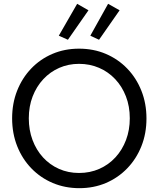

<svg xmlns="http://www.w3.org/2000/svg" viewBox="-20 -984 836 1012"><path d="M398.4 7.8Q322.8 7.8 258.1 -19.5Q193.4 -46.9 145.3 -96.7Q97.2 -146.5 70.6 -213.6Q43.9 -280.8 43.9 -360.4Q43.9 -439 70.3 -505.9Q96.7 -572.8 144.3 -622.6Q191.9 -672.4 256.3 -700Q320.8 -727.5 396.5 -727.5Q473.1 -727.5 537.8 -700Q602.5 -672.4 650.6 -622.6Q698.7 -572.8 725.3 -505.6Q752 -438.5 752 -359.4Q752 -280.3 725.3 -213.4Q698.7 -146.5 650.6 -96.7Q602.5 -46.9 538.3 -19.5Q474.1 7.8 398.4 7.8ZM396.5 -72.3Q454.6 -72.3 503.7 -94Q552.7 -115.7 588.6 -154.8Q624.5 -193.8 644.3 -246.3Q664.1 -298.8 664.1 -360.4Q664.1 -423.3 643.8 -475.8Q623.5 -528.3 587.2 -566.9Q550.8 -605.5 502 -626.5Q453.1 -647.5 396.5 -647.5Q340.8 -647.5 292.7 -626.5Q244.6 -605.5 208.5 -566.9Q172.4 -528.3 152.1 -475.8Q131.8 -423.3 131.8 -360.4Q131.8 -298.3 151.6 -245.6Q171.4 -192.9 207 -154.1Q242.7 -115.2 291 -93.8Q339.4 -72.3 396.5 -72.3ZM337.9 -774.4 290 -795.9 386.7 -963.9 446.3 -929.7ZM502 -774.4 456.1 -795.9 549.8 -963.9 610.4 -929.7Z"/></svg>

Font: Reddit Sans
Style: Regular
Weight: 400
Designer: Stephen Hutchings
Foundry: Reddit
Version: Version 1.014